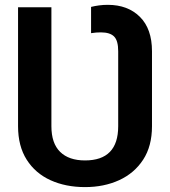

<svg xmlns="http://www.w3.org/2000/svg" viewBox="-20 -757 696 787"><path d="M328.5 9.9Q249.3 9.9 187.1 -18.3Q125 -46.5 89.5 -102.3Q54 -158 54 -239.7V-727.3H190.7V-239.7Q190.7 -169.7 226.4 -134.6Q262.1 -99.4 328.5 -99.4Q464.5 -99.4 464.5 -239.7V-546.9Q464.5 -590.6 447.6 -607.4Q430.8 -624.3 393.5 -624.3Q384.9 -624.3 374.1 -623.6Q363.3 -622.9 353.3 -621.1V-728.7Q369 -732.6 386.2 -734.9Q403.4 -737.2 421.9 -737.2Q503.9 -737.2 553.4 -688Q603 -638.8 603 -546.9V-239.7Q603 -158 566.8 -102.5Q530.5 -46.9 468.4 -18.5Q406.2 9.9 328.5 9.9Z"/></svg>

Font: Linik Sans SemiBold
Style: Regular
Weight: 600
Designer: Rasmus Andersson (font), Cristiano Sobral (main changes)
Foundry: rsms
Version: Version 3.018;June 1, 2022;FontCreator 14.0.0.2814 64-bit; t